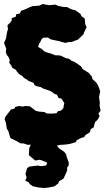

<svg xmlns="http://www.w3.org/2000/svg" viewBox="-20 -711 523 958"><path d="M168 17 150 16 137 11H116L99 5L82 4L59 -9L33 -21L29 -31L22 -56L14 -69L10 -96L3 -116L6 -127L19 -144L35 -165L52 -169L56 -178L77 -182L93 -179L105 -182L128 -181L151 -164L158 -158L176 -154L202 -152L213 -145L237 -144L262 -146L269 -156L284 -159L296 -171L298 -184L301 -196L293 -209L286 -219L272 -222L264 -239L254 -241L235 -255L217 -262L196 -269L182 -277L166 -280L152 -286L148 -297L123 -307L114 -314L100 -322L90 -333L77 -340L65 -353L59 -363L42 -372L36 -384L26 -398L29 -411L22 -427L14 -437L9 -450L11 -468L0 -497L5 -507L10 -520L16 -554L20 -566L17 -585L30 -597L39 -610L38 -620L59 -628L60 -639L79 -644L85 -657L109 -666L130 -676L145 -681H151L177 -683L193 -691L225 -685L256 -688L272 -681L297 -676H314L325 -670L338 -664L356 -660L382 -641L386 -631L403 -618L405 -592L412 -575L399 -548L396 -539L367 -512L356 -509L339 -502L322 -501L307 -497L286 -502L275 -506L258 -509L245 -512L232 -515L219 -524L206 -523H195L186 -513L182 -503L175 -493L170 -477L177 -473L190 -466L199 -456L212 -450L230 -445L244 -440L256 -435H272L284 -433L308 -421L324 -418L338 -407L348 -404L363 -395L385 -379L393 -366L422 -348L439 -328L441 -317L463 -296L471 -281L480 -255L474 -226L478 -201L477 -184L482 -159L471 -144L477 -132L468 -115L454 -101L447 -75L433 -67L428 -51L406 -37L400 -27L383 -22L362 -11L359 -2L329 7L309 10L279 12L267 15L244 16L217 15L205 20L182 18ZM199 227 169 224 143 218 129 208 123 199 106 190 113 174 107 158 115 128 127 120 170 115 183 118 210 115 216 101 196 92 178 86 155 90 143 79 124 63 126 28 136 6 144 -18H176L190 -19L216 -26L241 -25L258 -23L262 -7L272 3L264 15L274 29L300 46L310 59L313 72L323 99V113L315 125V140L304 165L297 180L274 194L271 204L251 219L221 225Z"/></svg>

Font: Winky Rough ExtraBold
Style: Regular
Weight: 800
Designer: Simon Atzbach
Foundry: typofactur
Version: Version 1.206; ttfautohint (v1.8.4.7-5d5b)